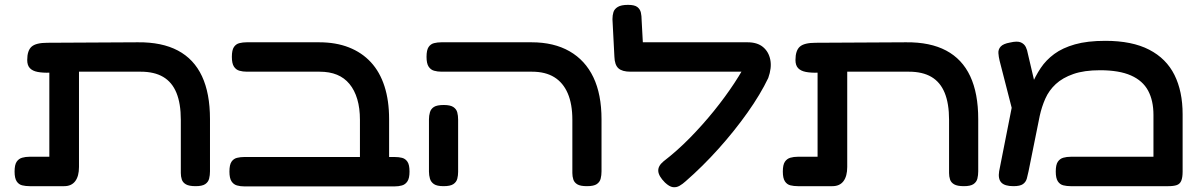

<svg xmlns="http://www.w3.org/2000/svg" viewBox="-20 -757 4927 790"><path d="M102 9Q85 9 71 5.5Q57 2 48.5 -11Q40 -24 40 -51Q40 -79 48.5 -91.5Q57 -104 71 -108Q85 -112 101 -112H183V-501L249 -462Q214 -459 185 -458Q156 -457 135 -461Q114 -465 103 -476.5Q92 -488 92 -510Q92 -549 110 -565Q128 -581 175 -581L547 -583Q646 -584 712 -549Q778 -514 811 -443.5Q844 -373 844 -267V-52Q844 -36 840.5 -22Q837 -8 824.5 0.5Q812 9 785 9Q758 9 745 1.5Q732 -6 728 -18.5Q724 -31 724 -45V-264Q724 -331 706 -375Q688 -419 651.5 -440.5Q615 -462 559 -462H305V-70Q305 -32 289.5 -11.5Q274 9 244 9Z M1521 10Q1502 10 1488.5 3.5Q1475 -3 1468 -15.5Q1461 -28 1461 -45V-264Q1461 -312 1450 -349Q1439 -386 1418 -411.5Q1397 -437 1366.5 -449.5Q1336 -462 1295 -462H996Q979 -462 965 -466Q951 -470 942.5 -483Q934 -496 934 -523Q934 -551 942.5 -563.5Q951 -576 965 -579.5Q979 -583 995 -583H1293Q1362 -583 1415.5 -562Q1469 -541 1506 -501Q1543 -461 1562 -402Q1581 -343 1581 -267V-52Q1581 -32 1574 -18.5Q1567 -5 1553.5 2.5Q1540 10 1521 10ZM986 10Q969 10 955 6Q941 2 932.5 -11Q924 -24 924 -51Q924 -79 932.5 -91.5Q941 -104 955 -107.5Q969 -111 985 -111H1604Q1621 -111 1634.5 -107.5Q1648 -104 1656.5 -91.5Q1665 -79 1665 -51Q1665 -24 1656.5 -11Q1648 2 1634 6Q1620 10 1603 10Z M2395 9Q2368 9 2355.5 1.5Q2343 -6 2339 -18.5Q2335 -31 2335 -45V-264Q2335 -329 2316 -373Q2297 -417 2260.5 -439.5Q2224 -462 2169 -462H1797Q1780 -462 1766 -466Q1752 -470 1743.5 -483Q1735 -496 1735 -523Q1735 -551 1743.5 -563.5Q1752 -576 1766 -579.5Q1780 -583 1796 -583H2167Q2259 -583 2323.5 -546Q2388 -509 2421.5 -439Q2455 -369 2455 -266V-52Q2455 -36 2451.5 -22Q2448 -8 2435.5 0.5Q2423 9 2395 9ZM1805 9Q1778 9 1765.5 0.5Q1753 -8 1749 -22Q1745 -36 1745 -51V-266Q1745 -281 1749 -295Q1753 -309 1765.5 -317Q1778 -325 1806 -325Q1833 -325 1845.5 -316.5Q1858 -308 1861.5 -294.5Q1865 -281 1865 -265V-50Q1865 -35 1861.5 -21.5Q1858 -8 1845.5 0.5Q1833 9 1805 9Z M2716 -6Q2690 -32 2688.5 -53Q2687 -74 2710 -93Q2766 -136 2818.5 -189.5Q2871 -243 2917.5 -300.5Q2964 -358 3001.5 -415Q3039 -472 3064 -523L3141 -436Q3109 -369 3055.5 -293.5Q3002 -218 2936.5 -145Q2871 -72 2801 -11Q2789 0 2776 7.5Q2763 15 2748.5 13Q2734 11 2716 -6ZM3141 -436 3060 -462H2574Q2540 -462 2524.5 -476Q2509 -490 2508 -524L2500 -678Q2500 -694 2504 -707Q2508 -720 2522 -728.5Q2536 -737 2564 -737Q2591 -737 2602.5 -728Q2614 -719 2617 -705Q2620 -691 2620 -675L2625 -583H3056Q3096 -583 3119.5 -563.5Q3143 -544 3149.5 -511Q3156 -478 3141 -436Z M3263 9Q3246 9 3232 5.5Q3218 2 3209.5 -11Q3201 -24 3201 -51Q3201 -79 3209.5 -91.5Q3218 -104 3232 -108Q3246 -112 3262 -112H3344V-501L3410 -462Q3375 -459 3346 -458Q3317 -457 3296 -461Q3275 -465 3264 -476.5Q3253 -488 3253 -510Q3253 -549 3271 -565Q3289 -581 3336 -581L3708 -583Q3807 -584 3873 -549Q3939 -514 3972 -443.5Q4005 -373 4005 -267V-52Q4005 -36 4001.5 -22Q3998 -8 3985.5 0.5Q3973 9 3946 9Q3919 9 3906 1.5Q3893 -6 3889 -18.5Q3885 -31 3885 -45V-264Q3885 -331 3867 -375Q3849 -419 3812.5 -440.5Q3776 -462 3720 -462H3466V-70Q3466 -32 3450.5 -11.5Q3435 9 3405 9Z M4846 -287V-51Q4846 -27 4840.5 -13.5Q4835 0 4822 4.5Q4809 9 4787 9H4385Q4369 9 4355 5.5Q4341 2 4332.5 -11Q4324 -24 4324 -51Q4324 -79 4332.5 -91.5Q4341 -104 4355 -108Q4369 -112 4386 -112H4726V-284Q4726 -343 4704 -384Q4682 -425 4633.5 -446.5Q4585 -468 4506 -468Q4441 -468 4396.5 -452.5Q4352 -437 4324 -411Q4296 -385 4281 -351Q4266 -317 4258 -280L4212 -52Q4209 -37 4205 -22.5Q4201 -8 4189 0.5Q4177 9 4150 9Q4114 9 4100 -6Q4086 -21 4091 -52L4154 -371L4196 -331Q4209 -369 4224.5 -406.5Q4240 -444 4262 -477Q4284 -510 4318 -535Q4352 -560 4403 -574.5Q4454 -589 4528 -589Q4638 -589 4708.5 -552.5Q4779 -516 4812.5 -448.5Q4846 -381 4846 -287ZM4161 -242 4093 -507Q4089 -523 4088 -538.5Q4087 -554 4097.5 -565.5Q4108 -577 4136 -582Q4166 -589 4180.5 -582.5Q4195 -576 4201 -563Q4207 -550 4209 -537L4255 -341Z"/></svg>

Font: Fredoka Expanded Medium
Style: Regular
Weight: 500
Width: 7
Designer: Ben Nathan
Foundry: Milena B. Brandão, Ben Nathan
Version: Version 2.001